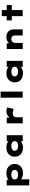

<svg xmlns="http://www.w3.org/2000/svg" viewBox="2693 -3473 1000 6426"><g transform="rotate(-90 3193.0 -260.0)"><path d="M200 220V-536H388L399 -417L358 -426Q366 -458 401.5 -485Q437 -512 494 -529Q551 -546 621 -546Q711 -546 778 -511Q845 -476 882 -413.5Q919 -351 919 -268Q919 -186 881 -123.5Q843 -61 775 -26Q707 9 616 9Q547 9 492.5 -9Q438 -27 403.5 -56Q369 -85 359 -117L404 -131V220ZM560 -156Q610 -156 646 -169Q682 -182 701 -207.5Q720 -233 720 -268Q720 -304 700.5 -329Q681 -354 645.5 -367.5Q610 -381 560 -381Q510 -381 474 -367Q438 -353 418.5 -328Q399 -303 399 -268Q399 -233 418.5 -207.5Q438 -182 474 -169Q510 -156 560 -156Z M1468 9Q1372 9 1303 -26Q1234 -61 1197.5 -123Q1161 -185 1161 -267Q1161 -349 1198.5 -412Q1236 -475 1304.5 -510.5Q1373 -546 1467 -546Q1521 -546 1566 -534.5Q1611 -523 1645.5 -504.5Q1680 -486 1702 -465Q1724 -444 1731 -426L1683 -417V-535H1881V0H1678V-151L1719 -132Q1715 -107 1694 -82Q1673 -57 1640 -36.5Q1607 -16 1563 -3.5Q1519 9 1468 9ZM1522 -156Q1573 -156 1609 -169.5Q1645 -183 1664 -208Q1683 -233 1683 -267Q1683 -302 1664 -327Q1645 -352 1609 -366Q1573 -380 1522 -380Q1472 -380 1435.5 -366Q1399 -352 1379.5 -327Q1360 -302 1360 -267Q1360 -233 1379.5 -208Q1399 -183 1435.5 -169.5Q1472 -156 1522 -156Z M2279 0V-535H2467L2479 -331L2414 -325Q2431 -387 2470 -437Q2509 -487 2563 -516.5Q2617 -546 2677 -546Q2715 -546 2750.5 -538.5Q2786 -531 2812 -517L2756 -298Q2736 -313 2696.5 -323Q2657 -333 2618 -333Q2582 -333 2556 -323Q2530 -313 2513.5 -296Q2497 -279 2489.5 -259Q2482 -239 2482 -218V0Z M3138 0V-740H3341V0Z M3956 9Q3860 9 3791 -26Q3722 -61 3685.5 -123Q3649 -185 3649 -267Q3649 -349 3686.5 -412Q3724 -475 3792.5 -510.5Q3861 -546 3955 -546Q4009 -546 4054 -534.5Q4099 -523 4133.5 -504.5Q4168 -486 4190 -465Q4212 -444 4219 -426L4171 -417V-535H4369V0H4166V-151L4207 -132Q4203 -107 4182 -82Q4161 -57 4128 -36.5Q4095 -16 4051 -3.5Q4007 9 3956 9ZM4010 -156Q4061 -156 4097 -169.5Q4133 -183 4152 -208Q4171 -233 4171 -267Q4171 -302 4152 -327Q4133 -352 4097 -366Q4061 -380 4010 -380Q3960 -380 3923.5 -366Q3887 -352 3867.5 -327Q3848 -302 3848 -267Q3848 -233 3867.5 -208Q3887 -183 3923.5 -169.5Q3960 -156 4010 -156Z M4767 0V-535H4955L4965 -387L4913 -372Q4924 -419 4958.5 -458.5Q4993 -498 5048.5 -522Q5104 -546 5175 -546Q5253 -546 5308 -515Q5363 -484 5392.5 -432Q5422 -380 5422 -316V0H5219V-264Q5219 -299 5204 -325.5Q5189 -352 5162 -367Q5135 -382 5098 -382Q5064 -382 5040 -370.5Q5016 -359 5000.5 -341.5Q4985 -324 4977.5 -303.5Q4970 -283 4970 -265V0H4869Q4818 0 4792.5 0Q4767 0 4767 0Z M5867 0V-700H6070V0ZM5724 -365V-535H6238V-365Z"/></g></svg>

Font: Lexend Zetta Black
Style: Regular
Weight: 900
Designer: Bonnie Shaver-Troup, Thomas Jockin
Foundry: Lexend
Version: Version 1.007